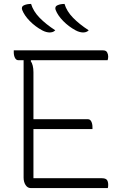

<svg xmlns="http://www.w3.org/2000/svg" viewBox="-20 -956 640 976"><path d="M138 -936Q149 -899 181 -866Q213 -833 261 -802Q254 -795 246.5 -793Q239 -791 232 -791Q225 -791 215 -793.5Q205 -796 194 -802Q159 -821 131.5 -849Q104 -877 93 -905Q90 -912 92 -919Q94 -926 104 -930Q118 -936 138 -936ZM308 -936Q319 -899 351 -866Q383 -833 431 -802Q424 -795 416.5 -793Q409 -791 402 -791Q395 -791 385 -793.5Q375 -796 364 -802Q329 -821 301.5 -849Q274 -877 263 -905Q260 -912 262 -919Q264 -926 274 -930Q288 -936 308 -936ZM136 0Q120 0 110 -15.5Q100 -31 100 -53V-650H73Q62 -650 56 -662Q50 -674 50 -690V-700H504Q519 -700 524.5 -690Q530 -680 530 -669Q530 -658 527 -650H138L136 -646Q150 -626 150 -589V-350H427Q438 -350 444 -338.5Q450 -327 450 -310V-300H150V-50H498Q516 -50 523 -42Q530 -34 530 -16Q530 -6 528 0Z"/></svg>

Font: Recursive Mn Csl St Lt
Style: Regular
Weight: 300
Monospace: yes
Version: Version 1.079;hotconv 1.0.112;makeotfexe 2.5.65598; ttfautoh